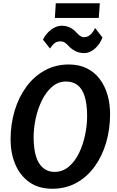

<svg xmlns="http://www.w3.org/2000/svg" viewBox="-20 -1151 716 1179"><path d="M301 8Q217.5 8 160.5 -32.2Q103.5 -72.5 74.2 -141.2Q45 -210 45 -295Q45 -387.5 69.8 -470.5Q94.5 -553.5 141.2 -617.5Q188 -681.5 254.2 -718.2Q320.5 -755 403 -755Q465.5 -755 513 -731.5Q560.5 -708 592.2 -666Q624 -624 640 -569Q656 -514 656 -450.5Q656 -358 631.8 -275.2Q607.5 -192.5 561.5 -128.8Q515.5 -65 449.8 -28.5Q384 8 301 8ZM315 -95.5Q364 -95.5 401.8 -127Q439.5 -158.5 464.8 -210.2Q490 -262 502.8 -323.5Q515.5 -385 515 -444Q514 -516.5 499 -562Q484 -607.5 455.5 -629Q427 -650.5 385.5 -650.5Q337.5 -650.5 300.2 -618.5Q263 -586.5 237.5 -534.8Q212 -483 199 -422.2Q186 -361.5 186.5 -303.5Q188 -195.5 222 -145.5Q256 -95.5 315 -95.5ZM497 -825Q467.5 -825 444 -836.8Q420.5 -848.5 404 -866Q390 -881.5 378.5 -889.2Q367 -897 350.5 -897Q332 -897 318 -887.8Q304 -878.5 287 -853L244 -907.5Q255.5 -931.5 274 -951Q292.5 -970.5 314.8 -981.8Q337 -993 360 -993Q386 -993 408.8 -982.2Q431.5 -971.5 449 -951.5Q462.5 -937 473.2 -929.8Q484 -922.5 496 -922.5Q510.5 -922.5 522.8 -929.2Q535 -936 545.2 -948.5Q555.5 -961 564 -979L609 -921Q600.5 -897 583.5 -874.8Q566.5 -852.5 544 -838.8Q521.5 -825 497 -825ZM317 -1041 322.5 -1131H593L586.5 -1041Z"/></svg>

Font: Merriweather Sans SemiBold
Style: Italic
Weight: 600
Italic angle: -7.5°
Designer: Eben Sorkin
Foundry: Eben Sorkin
Version: Version 2.001